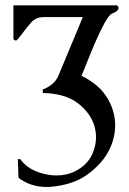

<svg xmlns="http://www.w3.org/2000/svg" viewBox="-20 -706 498 740"><path d="M293.9 -414.1Q365.2 -378.9 396 -324.2Q423.8 -275.9 423.8 -223.6Q423.8 -219.7 423.6 -216.1Q423.3 -212.4 423.3 -209Q415 -103.5 314.5 -31.7Q262.7 4.9 183.6 13.2Q171.4 14.6 159.7 14.6Q97.7 14.6 51.3 -20.5L48.8 -92.8H58.1Q87.9 -50.3 150.9 -35.6Q175.8 -29.8 198.2 -29.8Q238.3 -29.8 272 -47.4Q322.3 -73.2 340.3 -123.5Q350.1 -150.9 350.1 -177.2Q350.1 -198.7 343.3 -222.7Q327.6 -272 278.3 -309.6Q229.5 -345.7 145.5 -347.7L144.5 -361.3Q161.6 -366.7 179.2 -380.4Q196.8 -394 205.6 -415.5L299.3 -640.1H149.4Q120.1 -640.1 102.1 -621.6Q84.5 -602.5 60.1 -569.3Q45.9 -549.8 42 -549.8Q31.7 -549.8 31.7 -560.1V-685.5H426.3Q436.5 -685.5 436.5 -675.3Q436.5 -662.6 412.1 -653.8Q400.4 -649.4 382.6 -616.5Q364.7 -583.5 347.2 -543Q329.6 -502.4 314.9 -464.8Q300.3 -427.2 293.9 -414.1Z"/></svg>

Font: Caudex
Style: Regular
Weight: 400
Version: Version 1.04